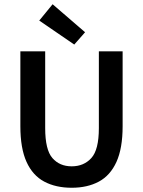

<svg xmlns="http://www.w3.org/2000/svg" viewBox="-20 -874 675 905"><path d="M318 11Q243 11 188.5 -18Q134 -47 105 -111Q76 -175 76 -279V-632H193V-270Q193 -168 227 -129Q261 -90 318 -90Q375 -90 410.5 -129Q446 -168 446 -270V-632H558V-279Q558 -175 529 -111Q500 -47 446 -18Q392 11 318 11ZM330 -664 165 -777 228 -854 381 -722Z"/></svg>

Font: Narnoor SemiBold
Style: Regular
Weight: 600
Designer: S. Sridhar Murthy
Foundry: SIL International
Version: Version 3.000